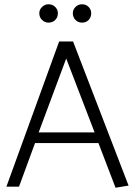

<svg xmlns="http://www.w3.org/2000/svg" viewBox="-20 -874 632 899"><path d="M423 -254H161L290 -600ZM257 -680 10 0H69L144 -204H441L521 5L582 -5L322 -680ZM207 -768Q226 -768 238.5 -780.5Q251 -793 251 -812Q251 -829 238.5 -841.5Q226 -854 207 -854Q190 -854 177 -841.5Q164 -829 164 -812Q164 -793 177 -780.5Q190 -768 207 -768ZM364 -768Q383 -768 395 -780.5Q407 -793 407 -812Q407 -829 395 -841.5Q383 -854 364 -854Q346 -854 333.5 -841.5Q321 -829 321 -812Q321 -793 333.5 -780.5Q346 -768 364 -768Z"/></svg>

Font: Catamaran Light
Style: Regular
Weight: 300
Designer: Pria Ravichandran
Version: Version 2.000